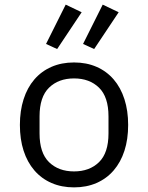

<svg xmlns="http://www.w3.org/2000/svg" viewBox="-20 -798 640 830"><path d="M300 12Q246 12 202.5 -7Q159 -26 128.5 -61.5Q98 -97 82 -146.5Q66 -196 66 -258Q66 -319 82 -369Q98 -419 128.5 -454.5Q159 -490 202.5 -509Q246 -528 300 -528Q354 -528 397.5 -509Q441 -490 471.5 -454.5Q502 -419 518 -369Q534 -319 534 -258Q534 -196 518 -146.5Q502 -97 471.5 -61.5Q441 -26 397.5 -7Q354 12 300 12ZM300 -57Q367 -57 408 -97Q449 -137 449 -221V-295Q449 -379 408 -419Q367 -459 300 -459Q233 -459 192 -419Q151 -379 151 -295V-221Q151 -137 192 -97Q233 -57 300 -57ZM227 -586 179 -608 264 -778 333 -745ZM387 -586 339 -608 424 -778 493 -745Z"/></svg>

Font: IBM Plex Mono
Style: Regular
Weight: 400
Monospace: yes
Designer: Mike Abbink, Paul van der Laan, Pieter van Rosmalen
Foundry: Bold Monday
Version: Version 2.3